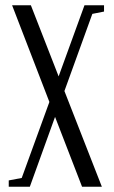

<svg xmlns="http://www.w3.org/2000/svg" viewBox="-20 -434 431 729"><path d="M13.2 274.9V251L62.5 241.7L167.5 -46.9L25.9 -414.1H97.2L202.6 -144L300.8 -414.1H375V-390.1L330.6 -381.3L224.6 -88.4L366.7 274.9H291.5L189 9.8L93.3 274.9Z"/></svg>

Font: Elstob 18pt
Style: Regular
Weight: 400
Designer: Peter S. Baker
Version: Version 1.015